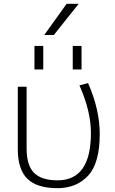

<svg xmlns="http://www.w3.org/2000/svg" viewBox="-20 -973 599 1003"><path d="M360 -610V-733H406V-610ZM160 -610V-733H206V-610ZM395 -527 440 -539Q501 -401 501 -273Q501 -120 440 -55Q379 10 281 10Q173 10 123 -39Q73 -88 73 -193V-520H119V-197Q119 -110 157.5 -70.5Q196 -31 281 -31Q455 -31 455 -278Q455 -392 395 -527ZM261 -790H211L328 -953H391Z"/></svg>

Font: Mplus 1p Light
Style: Regular
Weight: 300
Version: Version 1.061